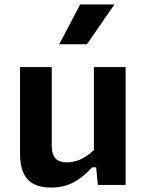

<svg xmlns="http://www.w3.org/2000/svg" viewBox="-20 -838 660 870"><path d="M405.5 -534.2H549.2V0H423.3L414.2 -96.7H405.5ZM214.5 -534.2V-178.6Q214.5 -149.9 222.9 -133Q231.2 -116.1 246.3 -109.2Q261.3 -102.3 283 -102.3Q322.8 -102.3 358.2 -122.7Q393.6 -143 427 -179.4V-79.9H397.8Q355.8 -34.2 312.1 -11.1Q268.5 11.9 210.9 11.9Q164.3 11.9 133.3 -4Q102.3 -20 86.6 -53.9Q70.8 -87.8 70.8 -141.5V-534.2ZM373.8 -637.4 498.6 -817.7H343.2L248.4 -637.4Z"/></svg>

Font: Monaspace Neon Var ExtraLight
Style: Regular
Weight: 200
Designer: Riley Cran and the Lettermatic Team
Version: Version 1.200 (Monaspace Neon Var)